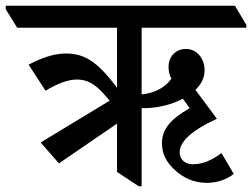

<svg xmlns="http://www.w3.org/2000/svg" viewBox="-64 -644 881 671"><path d="M142 -73 345 -212V-43L421 7H431V-266C434 -266 437 -266 439 -266C482 -266 534 -277 575 -299L599 -266C531 -227 502 -192 502 -143C502 -106 518 -76 547 -50C578 -21 615 -5 659 -5C694 -5 727 -16 753 -36L710 -109C679 -86 647 -70 610 -70C582 -70 564 -87 564 -112C564 -146 599 -185 694 -229L619 -330C639 -349 651 -372 651 -399C651 -437 626 -473 586 -473C550 -473 525 -446 525 -410C525 -394 529 -380 535 -369C515 -341 481 -319 431 -314V-547H797V-557L757 -624H-44V-612L-4 -547H345V-337C276 -430 231 -457 165 -457C125 -457 79 -441 36 -418L95 -327C134 -350 171 -366 204 -366C250 -366 279 -342 319 -292L78 -146Z"/></svg>

Font: Noto Serif Devanagari SemiCondensed Medium
Style: Regular
Weight: 500
Width: 4
Designer: Universal Thirst, Indian Type Foundry and the Monotype Design Team
Foundry: Monotype Imaging Inc.
Version: Version 2.004